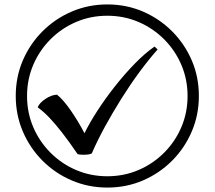

<svg xmlns="http://www.w3.org/2000/svg" viewBox="-20 -782 968 866"><path d="M355 -84Q338 -84 330 -87Q289 -147 258 -186.5Q227 -226 201.5 -252.5Q176 -279 150 -298Q158 -318 185 -336Q212 -354 237 -355Q265 -333 299 -284Q333 -235 361 -181Q384 -228 420 -283.5Q456 -339 499.5 -394Q543 -449 589 -496Q635 -543 677 -572L691 -559Q651 -514 609 -457Q567 -400 527.5 -337Q488 -274 453.5 -211Q419 -148 394 -90Q384 -84 355 -84ZM464 64Q379 64 304 32Q229 0 172 -57Q115 -114 83 -189Q51 -264 51 -349Q51 -435 83 -509.5Q115 -584 172 -641Q229 -698 304 -730Q379 -762 464 -762Q550 -762 624.5 -730Q699 -698 756 -641Q813 -584 845 -509.5Q877 -435 877 -349Q877 -264 845 -189Q813 -114 756 -57Q699 0 624.5 32Q550 64 464 64ZM464 13Q539 13 604.5 -15Q670 -43 720 -93Q770 -143 798 -208.5Q826 -274 826 -349Q826 -424 798 -489.5Q770 -555 720 -605Q670 -655 604.5 -683Q539 -711 464 -711Q389 -711 323.5 -683Q258 -655 208 -605Q158 -555 130 -489.5Q102 -424 102 -349Q102 -274 130 -208.5Q158 -143 208 -93Q258 -43 323.5 -15Q389 13 464 13Z"/></svg>

Font: utamil25
Style: Book
Weight: 400
Designer: Jelle Bosma - Monotype Design Team
Foundry: Monotype Imaging Inc.
Version: Version 2.003